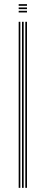

<svg xmlns="http://www.w3.org/2000/svg" viewBox="-20 -905 220 925"><path d="M102 0V-800H110V0ZM70 0V-800H78V0ZM86 0V-800H94V0ZM70 -877V-885H110V-877ZM70 -845V-853H110V-845ZM70 -861V-869H110V-861Z"/></svg>

Font: Big Shoulders Inline Text SC Thin
Style: Regular
Weight: 100
Designer: Patric King
Foundry: XO Type Co
Version: Version 2.002